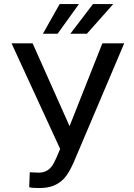

<svg xmlns="http://www.w3.org/2000/svg" viewBox="-20 -927 668 957"><path d="M326.7 -298.3 490.2 -710.9H599.1L347.7 -118.7Q322.3 -62 300.3 -38.3Q278.3 -14.6 248.8 -2.2Q219.2 10.3 174.8 10.3Q136.2 10.3 125.5 5.9L128.4 -68.4L172.9 -66.4Q224.1 -66.4 249 -115.7L261.2 -141.1L279.8 -184.6L37.6 -710.9H142.6ZM443.4 -906.7H544.4L413.1 -758.8H330.6ZM277.3 -906.7H373.5L267.1 -758.8H193.8Z"/></svg>

Font: Roboto-ThirdPerson-AD3FC
Style: ThirdPerson-AD3FC
Weight: 400
Designer: Google
Version: Version 2.137; 2017